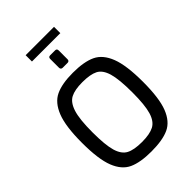

<svg xmlns="http://www.w3.org/2000/svg" viewBox="-301 -1168 1292 1292"><g transform="rotate(-45 345.0 -522.5)"><path d="M55 -366Q55 -522 87 -603.5Q119 -685 180 -714Q241 -743 345 -743Q451 -743 512 -714Q573 -685 604.5 -603.5Q636 -522 636 -366Q636 -210 604.5 -130Q573 -50 512 -22Q451 6 345 6Q240 6 179 -22Q118 -50 86.5 -130Q55 -210 55 -366ZM535 -366Q535 -491 517 -552Q499 -613 459.5 -633Q420 -653 345 -653Q273 -653 233.5 -632.5Q194 -612 174.5 -551Q155 -490 155 -366Q155 -245 172.5 -185.5Q190 -126 229.5 -105Q269 -84 345 -84Q419 -84 459 -105Q499 -126 517 -186Q535 -246 535 -366ZM303 -832V-916Q303 -934 320 -934H367Q384 -934 384 -916V-832Q384 -824 379.5 -819.5Q375 -815 367 -815H320Q312 -815 307.5 -820Q303 -825 303 -832ZM204 -1051H474V-991H204Z"/></g></svg>

Font: Exo Medium
Style: Regular
Weight: 500
Designer: Natanael Gama
Foundry: Natanael Gama
Version: Version 1.500; ttfautohint (v1.6)